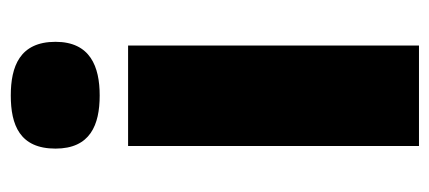

<svg xmlns="http://www.w3.org/2000/svg" viewBox="-246 -570 816 365"><g transform="rotate(-90 162.5 -388.0)"><path d="M163 -776C107 -776 62 -759 62 -691C62 -625 107 -607 163 -607C218 -607 265 -625 265 -691C265 -759 218 -776 163 -776ZM258 -553H67V0H258Z"/></g></svg>

Font: Noto Sans Lao Looped Black
Style: Regular
Weight: 900
Designer: Mark Frömberg, Ben Mitchell
Foundry: The Fontpad Ltd
Version: Version 1.002